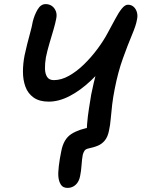

<svg xmlns="http://www.w3.org/2000/svg" viewBox="-20 -732 691 937"><path d="M310 185Q287 185 277 169Q267 153 265 131Q263 113 267 78.5Q271 44 279 6Q290 -53 327.5 -77.5Q365 -102 428 -112L403 -55Q402 -88 405 -126Q408 -164 414 -201.5Q420 -239 425 -270Q437 -329 449 -374Q461 -419 474.5 -455Q488 -491 501 -522L526 -457Q478 -390 425 -340Q372 -290 319.5 -263Q267 -236 218 -236Q172 -236 144 -256Q116 -276 104 -309Q92 -342 92 -382Q92 -422 100 -462Q106 -489 112.5 -516Q119 -543 127 -571Q135 -599 140 -627Q148 -659 163.5 -685.5Q179 -712 203 -712Q220 -712 233 -703Q246 -694 252.5 -677.5Q259 -661 254 -639Q250 -618 241 -587Q232 -556 221.5 -521Q211 -486 204 -452Q199 -422 199.5 -397Q200 -372 210 -356.5Q220 -341 243 -341Q279 -341 316.5 -362Q354 -383 389.5 -417.5Q425 -452 455.5 -493Q486 -534 506 -572Q526 -608 542.5 -639.5Q559 -671 574.5 -690Q590 -709 604 -709Q621 -709 632.5 -698.5Q644 -688 648.5 -671Q653 -654 648 -634Q644 -609 624 -561.5Q604 -514 580 -447.5Q556 -381 540 -299Q532 -259 527.5 -222Q523 -185 520.5 -153.5Q518 -122 512 -95Q506 -64 491.5 -46.5Q477 -29 457.5 -21Q438 -13 414 -8Q398 -5 392.5 3.5Q387 12 384 23Q380 44 378 73.5Q376 103 371 127Q366 154 349.5 169.5Q333 185 310 185Z"/></svg>

Font: Shantell Sans Medium
Style: Italic
Weight: 500
Italic angle: -11°
Designer: Stephen Nixon, Anya Danilova, Shantell Martin
Foundry: Arrow Type
Version: Version 1.011;[c5ecc13dd]